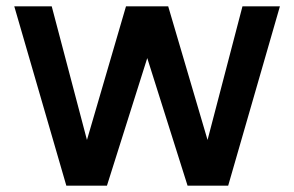

<svg xmlns="http://www.w3.org/2000/svg" viewBox="-20 -576 927 605"><path d="M862 -556 699 9H571L444 -393L317 9H189L25 -556H143L254 -135L377 -556H510L634 -135L744 -556Z"/></svg>

Font: Biryani SemiBold
Style: Regular
Weight: 600
Designer: Dan Reynolds and Mathieu Réguer
Foundry: Dan Reynolds and Mathieu Réguer
Version: Version 1.004; ttfautohint (v1.1) -l 5 -r 5 -G 72 -x 0 -D la